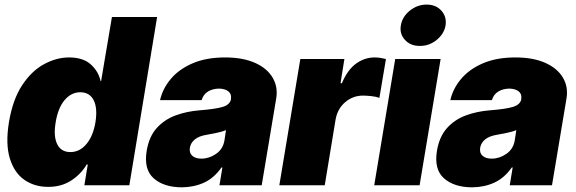

<svg xmlns="http://www.w3.org/2000/svg" viewBox="-20 -801 2490 830"><path d="M187.5 6.8Q128.9 6.8 85.2 -23.7Q41.5 -54.2 22.5 -116.2Q3.4 -178.2 18.6 -272.5Q35.2 -371.6 76.2 -433.3Q117.2 -495.1 170.9 -523.9Q224.6 -552.7 278.3 -552.7Q339.4 -552.7 372.6 -522.5Q405.8 -492.2 415 -450.2H417L463.9 -727.5H659.2L539.1 0H344.7L359.4 -89.8H354.5Q330.6 -48.3 287.6 -20.5Q244.6 7.3 187.5 6.8ZM284.2 -143.6Q324.7 -143.6 353.8 -178.5Q382.8 -213.4 392.6 -272.5Q402.3 -333.5 385 -367.7Q367.7 -401.9 327.1 -402.3Q287.1 -401.9 258.8 -367.7Q230.5 -333.5 220.7 -272.5Q210.4 -211.9 227.3 -177.7Q244.1 -143.6 284.2 -143.6Z M765.6 8.8Q687.5 8.3 644 -30.5Q600.6 -69.3 614.3 -150.4Q624.5 -210.4 657.2 -247.1Q689.9 -283.7 738.3 -301.8Q786.6 -319.8 843.8 -324.2Q912.6 -329.6 943.4 -339.1Q974.1 -348.6 978.5 -372.1V-374Q981.4 -395 967 -406.2Q952.6 -417.5 926.8 -418Q899.4 -417.5 879.4 -405.5Q859.4 -393.6 851.6 -368.2H671.9Q683.1 -418 718.5 -460Q753.9 -502 812.7 -527.3Q871.6 -552.7 953.1 -552.7Q1030.3 -552.7 1082.8 -529.1Q1135.3 -505.4 1158.9 -464.8Q1182.6 -424.3 1173.8 -374L1111.3 0H928.7L941.4 -77.1H937.5Q905.3 -31.2 862.1 -11.5Q818.8 8.3 765.6 8.8ZM850.6 -115.2Q883.8 -115.2 913.8 -135.7Q943.8 -156.2 950.2 -193.4L957 -238.3Q940.9 -231.9 920.2 -227.5Q899.4 -223.1 876 -218.8Q840.8 -213.4 822.5 -198.5Q804.2 -183.6 800.8 -162.1Q797.4 -139.6 811.3 -127.4Q825.2 -115.2 850.6 -115.2Z M1187.5 0 1278.3 -545.9H1468.8L1452.1 -441.4H1458Q1482.4 -499.5 1519.3 -526.1Q1556.2 -552.7 1599.6 -552.7Q1612.3 -552.7 1624.3 -550.8Q1636.2 -548.8 1648.4 -545.9L1620.1 -377.9Q1606 -383.3 1585.2 -385.5Q1564.5 -387.7 1548.8 -387.7Q1505.9 -387.7 1472.4 -359.4Q1439 -331.1 1430.7 -284.2L1383.8 0Z M1597.7 0 1688.5 -545.9H1884.8L1793.9 0ZM1794.9 -602.5Q1754.9 -602.1 1730.7 -628.4Q1706.5 -654.8 1712.9 -691.4Q1719.2 -729 1751.7 -755.1Q1784.2 -781.2 1824.2 -781.2Q1864.3 -781.2 1887.9 -755.1Q1911.6 -729 1906.2 -691.4Q1899.9 -654.8 1867.7 -628.4Q1835.4 -602.1 1794.9 -602.5Z M2020.5 8.8Q1942.4 8.3 1898.9 -30.5Q1855.5 -69.3 1869.1 -150.4Q1879.4 -210.4 1912.1 -247.1Q1944.8 -283.7 1993.2 -301.8Q2041.5 -319.8 2098.6 -324.2Q2167.5 -329.6 2198.2 -339.1Q2229 -348.6 2233.4 -372.1V-374Q2236.3 -395 2221.9 -406.2Q2207.5 -417.5 2181.6 -418Q2154.3 -417.5 2134.3 -405.5Q2114.3 -393.6 2106.4 -368.2H1926.8Q1938 -418 1973.4 -460Q2008.8 -502 2067.6 -527.3Q2126.5 -552.7 2208 -552.7Q2285.2 -552.7 2337.6 -529.1Q2390.1 -505.4 2413.8 -464.8Q2437.5 -424.3 2428.7 -374L2366.2 0H2183.6L2196.3 -77.1H2192.4Q2160.2 -31.2 2116.9 -11.5Q2073.7 8.3 2020.5 8.8ZM2105.5 -115.2Q2138.7 -115.2 2168.7 -135.7Q2198.7 -156.2 2205.1 -193.4L2211.9 -238.3Q2195.8 -231.9 2175 -227.5Q2154.3 -223.1 2130.9 -218.8Q2095.7 -213.4 2077.4 -198.5Q2059.1 -183.6 2055.7 -162.1Q2052.2 -139.6 2066.2 -127.4Q2080.1 -115.2 2105.5 -115.2Z"/></svg>

Font: Inter Tight Black
Style: Italic
Weight: 900
Italic angle: -9.39999°
Designer: Rasmus Andersson
Foundry: rsms
Version: Version 3.004; ttfautohint (v1.8.4.7-5d5b)